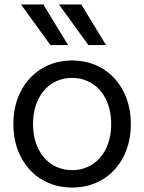

<svg xmlns="http://www.w3.org/2000/svg" viewBox="-20 -828 646 860"><path d="M40 -272Q40 -355 73.5 -419.5Q107 -484 166.5 -520.5Q226 -557 303 -557Q380 -557 439.5 -520.5Q499 -484 532.5 -419.5Q566 -355 566 -272Q566 -190 532.5 -125Q499 -60 439 -24Q379 12 303 12Q227 12 167 -24Q107 -60 73.5 -125Q40 -190 40 -272ZM303 -66Q354 -66 394 -92Q434 -118 456 -165Q478 -212 478 -272Q478 -333 456 -380Q434 -427 394 -453Q354 -479 303 -479Q252 -479 212 -453Q172 -427 150 -380Q128 -333 128 -272Q128 -212 150 -165Q172 -118 212 -92Q252 -66 303 -66ZM206 -626 74 -808H174L285 -626ZM344 -808 455 -626H376L244 -808Z"/></svg>

Font: Application
Style: Regular
Weight: 400
Designer: Wei Huang
Foundry: Wei Huang
Version: Version 0.012